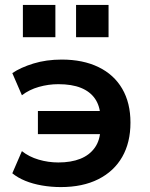

<svg xmlns="http://www.w3.org/2000/svg" viewBox="-20 -750 608 780"><path d="M227 10Q188 10 150.5 3.5Q113 -3 82.5 -15.5Q52 -28 30 -46L69 -136Q98 -113 137 -101.5Q176 -90 217 -90Q269 -90 306.5 -105Q344 -120 365.5 -150.5Q387 -181 388 -227L397 -205H134V-299H397L388 -277Q386 -320 366 -349Q346 -378 309 -393Q272 -408 217 -408Q177 -408 138 -397Q99 -386 69 -363L30 -453Q64 -476 116 -492Q168 -508 231 -508Q317 -508 380 -477.5Q443 -447 476.5 -389.5Q510 -332 510 -252Q510 -171 476.5 -112.5Q443 -54 379.5 -22Q316 10 227 10ZM289 -599V-730H421V-599ZM73 -599V-730H205V-599Z"/></svg>

Font: Nunito Sans 8pt
Style: Bold
Weight: 700
Version: Version 3.101;gftools[0.9.27]